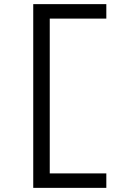

<svg xmlns="http://www.w3.org/2000/svg" viewBox="-20 -720 609 930"><path d="M141 190V-700H495V-630H215L221 -638V132L211 120H495V190Z"/></svg>

Font: Lexend Tera Light
Style: Regular
Weight: 300
Designer: Bonnie Shaver-Troup, Thomas Jockin
Foundry: Lexend
Version: Version 1.007